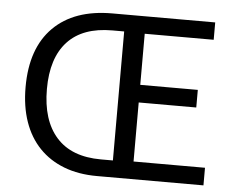

<svg xmlns="http://www.w3.org/2000/svg" viewBox="-49 -713 944 771"><g transform="rotate(5 423.5 -328.0)"><path d="M369 0Q294 0 235.5 -22.5Q177 -45 136 -87.5Q95 -130 73.5 -191.5Q52 -253 52 -331Q52 -488 136 -572Q220 -656 373 -656H788V-586H510V-380H742V-309H510V-71H798V0ZM379 -68H427V-588H379Q260 -588 199 -522Q138 -456 138 -331Q138 -205 199 -136.5Q260 -68 379 -68Z"/></g></svg>

Font: Source Sans Pro
Style: Regular
Weight: 400
Designer: Paul D. Hunt
Foundry: Adobe Systems Incorporated
Version: Version 2.021;PS 2.000;hotconv 1.0.86;makeotf.lib2.5.63406